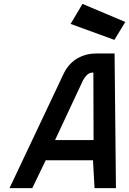

<svg xmlns="http://www.w3.org/2000/svg" viewBox="-20 -967 664 987"><path d="M624 -854 568 -762 343 -844 404 -947ZM309 -592Q318 -611 333 -629Q348 -647 368.5 -661Q389 -675 416 -683.5Q443 -692 476 -692H569L576 0H466L458 -143H215L146 0H29ZM460 -594Q439 -595 424.5 -579Q410 -563 403 -546L263 -247H461Z"/></svg>

Font: Panefresco 750wt
Style: Italic
Weight: 750
Foundry: Campivisivi & Chank Co
Version: Version 1.000